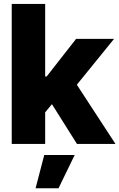

<svg xmlns="http://www.w3.org/2000/svg" viewBox="-20 -748 620 998"><path d="M41 0V-727.5H214.8V-350.6H222.7L375.5 -545.9H572.8L379.4 -307.6L580.1 0H379.9L250 -206.5L214.8 -164.1V0ZM165 230.5 210 57.6H368.2L284.2 230.5Z"/></svg>

Font: Inter Tight ExtraBold
Style: Regular
Weight: 800
Designer: Rasmus Andersson
Foundry: rsms
Version: Version 3.004; ttfautohint (v1.8.4.7-5d5b)